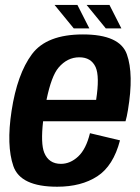

<svg xmlns="http://www.w3.org/2000/svg" viewBox="-20 -738 559 764"><path d="M207.5 5Q61.5 5 33.2 -77Q5 -159 26 -296.5Q48.5 -443.5 107 -522.2Q165.5 -601 310 -601Q456.5 -601 484.8 -522Q513 -443 489 -299.5Q485 -274.5 479.5 -255.5H151.5Q141.5 -166.5 156 -130.5Q174 -86 222.5 -86Q259.5 -86 291 -115.2Q322.5 -144.5 338 -208L457.5 -179.5Q431 -78 367.2 -36.5Q303.5 5 207.5 5ZM165 -340.5H362.5Q377 -434 360.5 -471Q342.5 -510 295.5 -510Q248 -510 213 -469Q184.5 -435.5 165 -340.5ZM401 -625 324.5 -718.5H415.5L463 -625ZM273.5 -625 197 -718.5H288L335.5 -625Z"/></svg>

Font: Anybody SemiBold
Style: Italic
Weight: 600
Italic angle: -10°
Designer: Tyler Finck
Foundry: Etcetera Type Company
Version: Version 1.010; ttfautohint (v1.8.3) -l 8 -r 50 -G 200 -x 14 